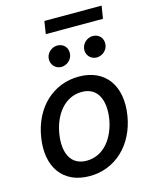

<svg xmlns="http://www.w3.org/2000/svg" viewBox="-133 -996 869 1093"><g transform="rotate(-15 301.0 -449.0)"><path d="M258.2 11C409.4 11 526.3 -99.1 553.6 -265.6C581.3 -437.9 498.6 -552.6 343 -552.6C191.1 -552.6 74.2 -442.5 47.6 -274.9C19.5 -103.7 101.9 11 258.2 11ZM152.3 -266C169.4 -372.9 234.4 -463.8 337 -463.8C434.3 -463.8 464.8 -377.5 448.9 -274.9C431.1 -168 366.1 -78.1 264.2 -78.1C166.2 -78.1 135.7 -163.7 152.3 -266ZM205.3 -699.6C199.6 -663.4 226.6 -631 262.4 -631C295.8 -631 323.9 -656.6 328.5 -686.1C334.5 -724.8 309.3 -755 270.6 -755C240.4 -755 209.9 -731.5 205.3 -699.6ZM224.8 -834.5H561.8L573.9 -909.1H236.5ZM414.1 -699.6C407.7 -662.3 435.4 -631 471.2 -631C504.6 -631 532.7 -656.6 537.3 -686.1C543.3 -724.8 518.1 -755 479.4 -755C449.2 -755 419.4 -731.5 414.1 -699.6Z"/></g></svg>

Font: Margiela Sans Medium
Style: Italic
Weight: 500
Italic angle: -9.39999°
Designer: Stefan Endress, Andreas Faust
Version: Version 1.100;FEAKit 1.0